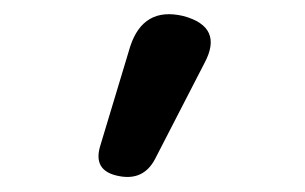

<svg xmlns="http://www.w3.org/2000/svg" viewBox="-20 -832 420 264"><path d="M143 -590Q107 -597 118 -632L159 -768Q177 -823 232 -810Q288 -795 261 -745L193 -613Q177 -583 143 -590Z"/></svg>

Font: MaokenZhuyuanTi
Style: Regular
Weight: 400
Designer: Fontworks Inc & LongZhuTi team: ZERO子、时光羊、荆南、频凡、刘鹏、Little White Dog、帆影Magmeta、奈白不弍、白日月球、ChaoTawei、雨三（排名不分先后）
Version: Version 1.000; 20230222